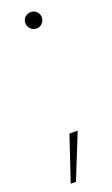

<svg xmlns="http://www.w3.org/2000/svg" viewBox="-134 -568 420 723"><g transform="rotate(-20 76.5 -206.5)"><path d="M95 -470Q82 -470 72 -480Q62 -490 62 -503Q62 -517 72 -526.5Q82 -536 95 -536Q109 -536 118.5 -526.5Q128 -517 128 -503Q128 -490 118.5 -480Q109 -470 95 -470ZM16 123 76 -56H109L37 123Z"/></g></svg>

Font: DM Sans 10pt Thin
Style: Regular
Weight: 250
Version: Version 4.004;gftools[0.9.30]